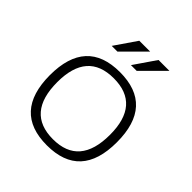

<svg xmlns="http://www.w3.org/2000/svg" viewBox="-191 -831 968 968"><g transform="rotate(45 293.0 -346.5)"><path d="M293 -39.1Q481 -39.1 481 -258.3Q481 -473.6 293 -473.6Q105 -473.6 105 -258.3Q105 -39.1 293 -39.1ZM53.7 -256.3Q53.7 -517.6 293 -517.6Q532.2 -517.6 532.2 -256.3Q532.2 4.4 293 4.4Q54.7 4.4 53.7 -256.3ZM250 -698.2H327.6L210.9 -581.5H169.9ZM387.2 -698.2H464.8L348.1 -581.5H307.1Z"/></g></svg>

Font: Voltera Light
Style: Light
Weight: 300
Designer: Bernd Montag
Version: Version 1.301